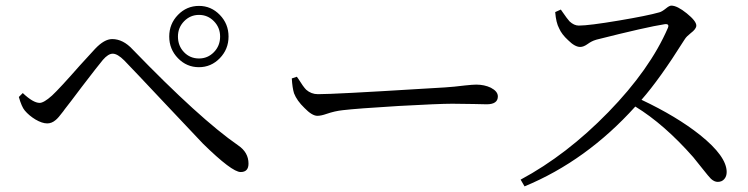

<svg xmlns="http://www.w3.org/2000/svg" viewBox="-20 -693 2660 683"><path d="M836 -81Q805 -81 702 -182Q673 -212 565 -327Q457 -442 422 -478Q398 -502 381 -502Q365 -502 346 -480Q330 -461 271 -384Q226 -324 210 -304Q208 -302 205 -297Q187 -273 178 -266Q164 -254 148 -254Q130 -254 106 -268Q83 -282 68 -300Q57 -313 47 -348L61 -362Q98 -327 121 -327Q136 -327 165 -353Q191 -377 264 -460Q306 -506 318 -519Q351 -554 379 -554Q418 -554 452 -517Q691 -270 827 -176Q864 -151 864 -111Q864 -81 836 -81ZM688 -672Q731 -672 762 -640Q793 -608 793 -563Q793 -518 762 -486Q731 -454 687.5 -454Q644 -454 613 -486Q582 -518 582 -563Q582 -608 613 -640Q644 -672 688 -672ZM688 -485Q719 -485 741 -507.5Q763 -530 763 -563Q763 -595 741 -617.5Q719 -640 688 -640Q657 -640 635 -617.5Q613 -595 613 -563Q613 -530 634.5 -507.5Q656 -485 688 -485Z M1109 -281Q1090 -281 1063 -309Q1036 -335 1026 -361Q1020 -380 1018 -414L1036 -420Q1038 -417 1041 -413Q1059 -384 1069 -374Q1087 -358 1111 -358Q1171 -358 1478 -377Q1551 -381 1562 -382Q1594 -384 1634 -389Q1662 -392 1674 -392Q1703 -392 1726 -381Q1751 -368 1751 -350Q1751 -322 1711 -322Q1697 -322 1666 -323Q1621 -324 1589 -324Q1541 -324 1398 -316Q1249 -307 1199 -301Q1171 -298 1142 -288Q1122 -281 1109 -281Z M1846 -30 1832 -54Q1996 -142 2144 -294Q2292 -446 2356 -594Q2362 -609 2345 -607Q2280 -597 2102 -552L2099 -551Q2085 -547 2070.5 -536.5Q2056 -526 2044 -526Q2025 -526 2001 -550Q1978 -571 1969 -592Q1958 -612 1955 -650L1975 -659Q1977 -656 1982 -649Q1997 -627 2006 -617Q2022 -602 2039 -602Q2075 -602 2182 -620Q2283 -637 2325 -649Q2334 -651 2349 -663Q2361 -673 2368 -673Q2389 -673 2423 -645.5Q2457 -618 2457 -602Q2457 -590 2437 -575Q2422 -563 2417 -555Q2416 -553 2413 -549Q2327 -412 2262 -338Q2387 -279 2470 -213Q2565 -137 2565 -81Q2565 -66 2556.5 -56Q2548 -46 2533 -46Q2521 -46 2509 -57Q2501 -65 2480.5 -91Q2460 -117 2446 -134Q2343 -251 2240 -314Q2066 -121 1846 -30Z"/></svg>

Font: GenRyuMin TW R
Style: Regular
Weight: 400
Version: Version 1.501;PS 1;hotconv 16.6.51;makeotf.lib2.5.65220